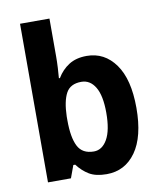

<svg xmlns="http://www.w3.org/2000/svg" viewBox="-86 -828 756 906"><g transform="rotate(-10 292.5 -375.0)"><path d="M213 -578Q213 -553 211.5 -524.5Q210 -496 208 -475H213Q235 -512 269.5 -534Q304 -556 355 -556Q440 -556 492 -483.5Q544 -411 544 -274Q544 -136 492 -63Q440 10 352 10Q300 10 268.5 -9Q237 -28 213 -60H204L182 0H72V-760H213ZM309 -440Q256 -440 235.5 -402Q215 -364 213 -291V-272Q213 -190 234.5 -148Q256 -106 311 -106Q351 -106 375.5 -149Q400 -192 400 -276Q400 -358 375.5 -399Q351 -440 309 -440Z"/></g></svg>

Font: Noto Sans Sinhala SemiCondensed
Style: Bold
Weight: 700
Width: 4
Designer: Jelle Bosma - Monotype Design Team
Foundry: Monotype Imaging Inc.
Version: Version 2.006; ttfautohint (v1.8.4.7-5d5b)